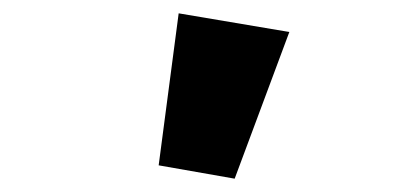

<svg xmlns="http://www.w3.org/2000/svg" viewBox="-20 -822 600 288"><path d="M332 -554 414 -774 248 -802 218 -574Z"/></svg>

Font: Source Sans Pro Black
Style: Regular
Weight: 900
Designer: Paul D. Hunt
Foundry: Adobe Systems Incorporated
Version: Version 3.006;hotconv 1.0.111;makeotfexe 2.5.65597